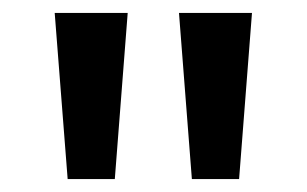

<svg xmlns="http://www.w3.org/2000/svg" viewBox="-20 -734 476 298"><path d="M178.2 -713.9 158.2 -456.1H85L64.9 -713.9ZM371.1 -713.9 351.1 -456.1H277.8L257.8 -713.9Z"/></svg>

Font: f0_41340          
Style: Regular
Weight: 600
Foundry: Ascender Corporation
Version: Version 1.10